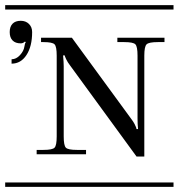

<svg xmlns="http://www.w3.org/2000/svg" viewBox="-29 -728 696 748"><path d="M-8.8 -708H647V-690.9H-8.8ZM-8.8 -17.1H647V0H-8.8ZM130.9 -581.1H251L484.9 -261.2Q490.7 -253.4 495.1 -245.1Q499.5 -236.8 501.2 -231.9Q502.9 -227.1 502.9 -225.1H508.8Q506.8 -244.6 506.8 -267.1V-511.2Q506.8 -546.4 498.5 -555.2Q490.2 -564 455.1 -564H428.2V-581.1H611.8V-564H585.9Q550.8 -564 542 -555.2Q533.2 -546.4 533.2 -511.2V-118.2H502.9L243.2 -474.1Q234.4 -485.4 228.8 -497.3Q223.1 -509.3 223.1 -512.2H216.8Q219.2 -484.4 219.2 -470.2V-196.8Q219.2 -161.6 227.5 -152.8Q235.8 -144 271 -144H306.2V-127H113.8V-144H140.1Q175.3 -144 183.6 -152.8Q191.9 -161.6 191.9 -196.8V-511.2Q191.9 -546.4 183.6 -555.2Q175.3 -564 140.1 -564H130.9ZM96.2 -603Q96.2 -547.4 74.2 -513.7Q52.2 -480 16.1 -480V-497.1Q34.2 -497.1 48.8 -513.2Q63.5 -529.3 65.9 -545.9Q67.9 -560.1 71.8 -564L67.9 -565.9Q61 -559.1 51.8 -559.1Q30.8 -559.1 19.8 -570.6Q8.8 -582 8.8 -603Q8.8 -624 19.8 -635.5Q30.8 -647 51.8 -647Q71.3 -647 83.7 -634.8Q96.2 -622.6 96.2 -603Z"/></svg>

Font: FoglihtenFr02
Style: Regular
Weight: 500
Version: Version 0.68